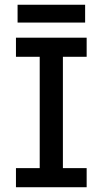

<svg xmlns="http://www.w3.org/2000/svg" viewBox="-20 -785 430 805"><path d="M46.9 0V-80.1H146.5V-546.9H46.9V-627H343.3V-546.9H243.7V-80.1H343.3V0ZM53.7 -690.4V-765.1H336.9V-690.4Z"/></svg>

Font: Anaheim SemiBold
Style: Regular
Weight: 600
Version: Version 2.001